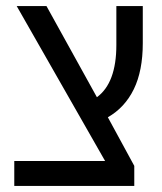

<svg xmlns="http://www.w3.org/2000/svg" viewBox="-20 -612 533 632"><path d="M27 0V-82H326L35 -592H133L299 -292Q363 -339 363 -464V-592H450V-470Q450 -379 420.5 -318.5Q391 -258 335 -226L422 -66V0Z"/></svg>

Font: Noto Sans Hebrew SemiCondensed
Style: Regular
Weight: 400
Width: 4
Designer: Monotype Design Team
Foundry: Monotype Imaging Inc.
Version: Version 2.004; ttfautohint (v1.8.4.7-5d5b)